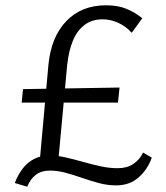

<svg xmlns="http://www.w3.org/2000/svg" viewBox="-20 -687 628 726"><path d="M128 -53 163 -441Q173 -547 230.5 -607Q288 -667 381 -667Q426 -667 458.5 -653.5Q491 -640 518 -618L478 -563Q457 -587 427.5 -600.5Q398 -614 368 -614Q328 -614 300 -593Q272 -572 256 -534Q240 -496 234 -441L198 -53ZM83 19 36 5Q48 -27 66.5 -50.5Q85 -74 110 -86.5Q135 -99 167 -99Q197 -99 229.5 -91.5Q262 -84 295.5 -74.5Q329 -65 361.5 -58Q394 -51 425 -51Q460 -51 484 -67Q508 -83 521 -110L554 -91Q538 -46 504 -16Q470 14 419 14Q387 14 355 5.5Q323 -3 291.5 -14Q260 -25 229 -33.5Q198 -42 168 -42Q137 -42 116 -26.5Q95 -11 83 19ZM62 -299 67 -350 432 -356 426 -299Z"/></svg>

Font: Ysabeau Office
Style: Regular
Weight: 400
Designer: Christian Thalmann (Catharsis Fonts)
Version: Version 2.001;gftools[0.9.30]; featfreeze: tnum,lnum,ss02